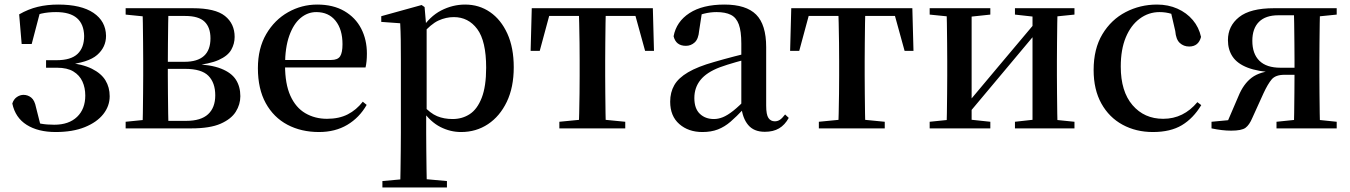

<svg xmlns="http://www.w3.org/2000/svg" viewBox="-20 -563 5922 842"><path d="M224 16Q147 16 97 -15.5Q47 -47 34 -109Q40 -128 54 -137.5Q68 -147 83 -147Q102 -147 117 -135Q132 -123 138 -92L160 -5L107 -38Q136 -25 160.5 -20.5Q185 -16 218 -16Q282 -16 318 -50.5Q354 -85 354 -144Q354 -178 341.5 -205.5Q329 -233 302 -249.5Q275 -266 230 -266H182V-299H228Q291 -299 320 -326.5Q349 -354 349 -405Q348 -457 317.5 -483.5Q287 -510 226 -510Q191 -510 162 -503.5Q133 -497 104 -480L156 -511L119 -370H75L64 -500Q104 -523 145.5 -533Q187 -543 235 -543Q336 -543 390 -506.5Q444 -470 445 -406Q445 -356 406 -322Q367 -288 272 -279L273 -289Q342 -282 383 -261.5Q424 -241 442.5 -210.5Q461 -180 461 -141Q461 -98 433 -62.5Q405 -27 352 -5.5Q299 16 224 16Z M531 0V-29L640 -40L662 -33H797Q861 -33 892.5 -62Q924 -91 924 -145Q924 -200 894 -230.5Q864 -261 792 -261H662V-292H789Q903 -292 903 -395Q903 -443 877 -468Q851 -493 792 -493H662L640 -488L531 -499V-527H825Q924 -527 966.5 -493Q1009 -459 1009 -401Q1009 -371 994 -344.5Q979 -318 939 -300Q899 -282 825 -275L827 -282Q904 -280 949.5 -262Q995 -244 1014.5 -213.5Q1034 -183 1034 -141Q1034 -105 1014 -73Q994 -41 947.5 -20.5Q901 0 819 0ZM604 0Q606 -25 606.5 -66.5Q607 -108 607.5 -153Q608 -198 608 -232V-296Q608 -330 607.5 -374.5Q607 -419 606.5 -461Q606 -503 604 -527H719Q718 -503 717.5 -460.5Q717 -418 716.5 -370Q716 -322 716 -279V-232Q716 -198 716.5 -153Q717 -108 717.5 -66.5Q718 -25 719 0Z M1379 16Q1301 16 1240.5 -16Q1180 -48 1145.5 -110.5Q1111 -173 1111 -264Q1111 -351 1147.5 -413.5Q1184 -476 1243.5 -509.5Q1303 -543 1371 -543Q1441 -543 1490 -514.5Q1539 -486 1564 -437.5Q1589 -389 1589 -328Q1589 -292 1583 -267H1161V-300H1432Q1461 -300 1471.5 -316Q1482 -332 1482 -369Q1482 -434 1451.5 -472Q1421 -510 1367 -510Q1329 -510 1298 -484Q1267 -458 1248.5 -406Q1230 -354 1230 -277Q1230 -195 1253.5 -143Q1277 -91 1319 -66.5Q1361 -42 1414 -42Q1467 -42 1505 -61.5Q1543 -81 1571 -117L1588 -103Q1556 -47 1503 -15.5Q1450 16 1379 16Z M1657 259V231L1767 221H1829L1940 231V259ZM1735 259Q1736 221 1736.5 179Q1737 137 1737.5 95.5Q1738 54 1738 19V-299Q1738 -350 1737.5 -387.5Q1737 -425 1735 -461L1652 -467V-492L1829 -541L1842 -532L1849 -450L1851 -444V-77L1849 -65V19Q1849 53 1849.5 94.5Q1850 136 1850.5 178.5Q1851 221 1852 259ZM2002 16Q1955 16 1911.5 -6Q1868 -28 1831 -80H1818L1835 -101Q1867 -66 1897 -53.5Q1927 -41 1965 -41Q2007 -41 2040 -62.5Q2073 -84 2092.5 -134Q2112 -184 2112 -266Q2112 -383 2073 -435.5Q2034 -488 1970 -488Q1936 -488 1903 -473Q1870 -458 1829 -411L1816 -432H1826Q1864 -491 1914.5 -517Q1965 -543 2020 -543Q2081 -543 2129 -510Q2177 -477 2205 -415.5Q2233 -354 2233 -268Q2233 -180 2202.5 -116.5Q2172 -53 2120 -18.5Q2068 16 2002 16Z M2307 -340 2312 -527H2843L2848 -340H2809L2758 -525L2814 -493H2341L2397 -525L2347 -340ZM2433 0V-29L2546 -40H2610L2722 -29V0ZM2518 0Q2519 -25 2520 -66.5Q2521 -108 2521.5 -153Q2522 -198 2522 -232V-296Q2522 -330 2521.5 -374.5Q2521 -419 2520 -461Q2519 -503 2518 -527H2637Q2636 -503 2635.5 -461Q2635 -419 2634.5 -374.5Q2634 -330 2634 -296V-232Q2634 -198 2634.5 -153Q2635 -108 2635.5 -66.5Q2636 -25 2637 0Z M3060 16Q2999 16 2959 -19Q2919 -54 2919 -117Q2919 -158 2937 -189.5Q2955 -221 2997.5 -246Q3040 -271 3111 -291Q3152 -303 3200 -315.5Q3248 -328 3288 -337V-312Q3248 -302 3207.5 -290.5Q3167 -279 3137 -268Q3079 -246 3052 -212.5Q3025 -179 3025 -133Q3025 -87 3049 -64Q3073 -41 3111 -41Q3130 -41 3150 -49Q3170 -57 3196 -77.5Q3222 -98 3257 -135L3270 -84H3240Q3210 -52 3184 -29.5Q3158 -7 3128.5 4.5Q3099 16 3060 16ZM3334 15Q3286 15 3261 -15Q3236 -45 3231 -96V-99V-372Q3231 -426 3220 -456Q3209 -486 3185 -498Q3161 -510 3122 -510Q3095 -510 3067 -503Q3039 -496 3004 -480L3058 -506L3046 -428Q3043 -392 3026.5 -377Q3010 -362 2988 -362Q2944 -362 2934 -404Q2946 -468 3003.5 -505.5Q3061 -543 3157 -543Q3252 -543 3296 -499Q3340 -455 3340 -356V-100Q3340 -60 3350 -45.5Q3360 -31 3378 -31Q3390 -31 3400 -37.5Q3410 -44 3423 -61L3439 -46Q3422 -15 3396.5 0Q3371 15 3334 15Z M3445 -340 3450 -527H3981L3986 -340H3947L3896 -525L3952 -493H3479L3535 -525L3485 -340ZM3571 0V-29L3684 -40H3748L3860 -29V0ZM3656 0Q3657 -25 3658 -66.5Q3659 -108 3659.5 -153Q3660 -198 3660 -232V-296Q3660 -330 3659.5 -374.5Q3659 -419 3658 -461Q3657 -503 3656 -527H3775Q3774 -503 3773.5 -461Q3773 -419 3772.5 -374.5Q3772 -330 3772 -296V-232Q3772 -198 3772.5 -153Q3773 -108 3773.5 -66.5Q3774 -25 3775 0Z M4057 0V-29L4165 -40H4220L4323 -29V0ZM4431 0V-29L4530 -40H4584L4692 -29V0ZM4130 0Q4132 -25 4132.5 -66.5Q4133 -108 4133.5 -153Q4134 -198 4134 -232V-296Q4134 -330 4133.5 -374.5Q4133 -419 4132.5 -461Q4132 -503 4130 -527H4241V0ZM4215 -50 4172 -73H4192L4358 -271L4533 -479L4575 -457H4556L4386 -254ZM4508 0V-527H4618Q4617 -503 4616.5 -461Q4616 -419 4615.5 -374.5Q4615 -330 4615 -296V-232Q4615 -198 4615.5 -153Q4616 -108 4616.5 -66.5Q4617 -25 4618 0ZM4057 -499V-527H4323V-499L4220 -488H4166ZM4431 -499V-527H4692V-499L4584 -488H4530Z M5036 16Q4962 16 4903 -16Q4844 -48 4810 -109Q4776 -170 4776 -256Q4776 -349 4814.5 -413Q4853 -477 4916.5 -510Q4980 -543 5054 -543Q5103 -543 5143.5 -525Q5184 -507 5211 -475Q5238 -443 5247 -401Q5236 -359 5195 -359Q5171 -359 5154 -374.5Q5137 -390 5134 -427L5113 -518L5173 -476Q5144 -494 5118.5 -502Q5093 -510 5065 -510Q5017 -510 4978 -481Q4939 -452 4917 -399Q4895 -346 4895 -271Q4895 -162 4946.5 -102Q4998 -42 5081 -42Q5126 -42 5163.5 -60.5Q5201 -79 5231 -115L5248 -102Q5213 -44 5163 -14Q5113 16 5036 16Z M5567 -527H5842V-499L5733 -488L5710 -496H5586Q5530 -496 5501 -467Q5472 -438 5472 -384Q5472 -327 5503 -296.5Q5534 -266 5595 -266H5710V-235H5613Q5574 -235 5557 -215Q5540 -195 5521 -154L5472 -46Q5459 -15 5442 -2.5Q5425 10 5379 10Q5359 10 5338 7.5Q5317 5 5293 0V-29L5420 -41L5356 -13L5411 -141Q5433 -195 5469.5 -222.5Q5506 -250 5574 -254L5570 -245Q5496 -249 5451 -266.5Q5406 -284 5385.5 -314.5Q5365 -345 5365 -387Q5365 -449 5414 -488Q5463 -527 5567 -527ZM5654 0Q5655 -25 5655.5 -67Q5656 -109 5656.5 -157Q5657 -205 5657 -245V-296Q5657 -330 5656.5 -374.5Q5656 -419 5655.5 -461Q5655 -503 5654 -527H5769Q5768 -503 5767.5 -461Q5767 -419 5766.5 -374.5Q5766 -330 5766 -296V-232Q5766 -198 5766.5 -153Q5767 -108 5767.5 -66.5Q5768 -25 5769 0ZM5578 0V-29L5685 -40H5736L5842 -29V0Z"/></svg>

Font: Noto Serif TC SemiBold
Style: Regular
Weight: 600
Version: Version 2.002-H1;hotconv 1.1.0;makeotfexe 2.6.0